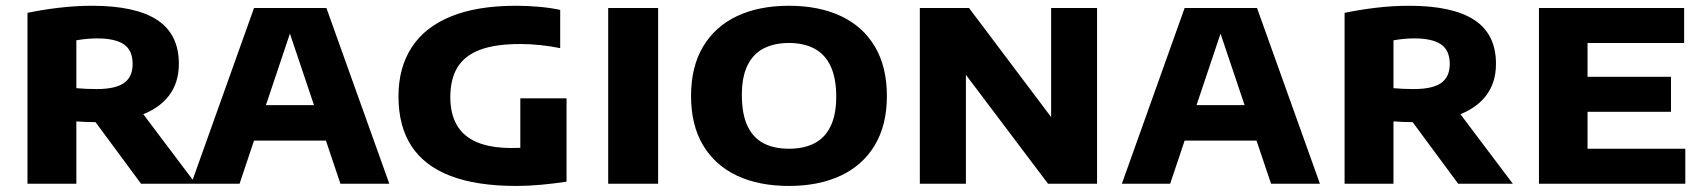

<svg xmlns="http://www.w3.org/2000/svg" viewBox="-20 -622 5768 650"><path d="M73 0V-578.5Q120 -588.5 177.5 -595.5Q235 -602.5 291.5 -602.5Q438.5 -602.5 512 -554.5Q585.5 -506.5 585.5 -406Q585.5 -341 551 -297Q516.5 -253 453.2 -230.8Q390 -208.5 303.5 -208.5Q287 -208.5 271 -209.2Q255 -210 238.5 -211V0ZM457.5 0 255 -274H436L642.5 0ZM307.5 -320.5Q370.5 -320.5 399.8 -341Q429 -361.5 429 -405.5Q429 -451.5 399.5 -471.8Q370 -492 308.5 -492Q290.5 -492 272.5 -490.2Q254.5 -488.5 238.5 -485.5V-323.5Q258 -322 272.8 -321.2Q287.5 -320.5 307.5 -320.5Z M627.5 0 840 -595H1085L1298 0H1132.5L953.5 -532H969.5L791 0ZM798 -146 835.5 -266H1089L1126 -146Z M1728 7.5Q1593.5 7.5 1505 -26.5Q1416.5 -60.5 1372.8 -127.8Q1329 -195 1329 -295.5Q1329 -393 1373.8 -461.8Q1418.5 -530.5 1507 -566.5Q1595.5 -602.5 1727 -602.5Q1766 -602.5 1805 -599Q1844 -595.5 1876.5 -588.5V-459Q1845 -465.5 1810.8 -469.2Q1776.5 -473 1741 -473Q1658 -473 1606 -453.8Q1554 -434.5 1529.2 -394.8Q1504.5 -355 1504.5 -293Q1504.5 -236.5 1527 -198Q1549.5 -159.5 1595.5 -140.2Q1641.5 -121 1712.5 -121Q1739 -121 1769 -123Q1799 -125 1823 -129L1741.5 -62V-289H1898V-7Q1855.5 -0.5 1811.8 3.5Q1768 7.5 1728 7.5Z M2039 0V-595H2208V0Z M2651 7.5Q2549.5 7.5 2475.2 -27.2Q2401 -62 2360.2 -130.2Q2319.5 -198.5 2319.5 -297Q2319.5 -396 2360.2 -464.2Q2401 -532.5 2475.2 -567.5Q2549.5 -602.5 2651 -602.5Q2752.5 -602.5 2827 -567.5Q2901.5 -532.5 2942 -464Q2982.5 -395.5 2982.5 -297Q2982.5 -199 2941.8 -130.8Q2901 -62.5 2826.5 -27.5Q2752 7.5 2651 7.5ZM2651 -118.5Q2702 -118.5 2737.8 -137.2Q2773.5 -156 2792.2 -195.2Q2811 -234.5 2811 -294.5Q2811 -357.5 2792 -398Q2773 -438.5 2737 -457.5Q2701 -476.5 2651 -476.5Q2601 -476.5 2565.2 -458Q2529.5 -439.5 2510.5 -400.5Q2491.5 -361.5 2491.5 -300.5Q2491.5 -236.5 2510.2 -196.2Q2529 -156 2564.5 -137.2Q2600 -118.5 2651 -118.5Z M3094 0V-595H3260.5L3562 -194.5H3538.5V-595H3694V0H3528L3226 -400.5H3250V0Z M3778 0 3990.5 -595H4235.5L4448.5 0H4283L4104 -532H4120L3941.5 0ZM3948.5 -146 3986 -266H4239.5L4276.5 -146Z M4532 0V-578.5Q4579 -588.5 4636.5 -595.5Q4694 -602.5 4750.5 -602.5Q4897.5 -602.5 4971 -554.5Q5044.5 -506.5 5044.5 -406Q5044.5 -341 5010 -297Q4975.5 -253 4912.2 -230.8Q4849 -208.5 4762.5 -208.5Q4746 -208.5 4730 -209.2Q4714 -210 4697.5 -211V0ZM4916.5 0 4714 -274H4895L5101.5 0ZM4766.5 -320.5Q4829.5 -320.5 4858.8 -341Q4888 -361.5 4888 -405.5Q4888 -451.5 4858.5 -471.8Q4829 -492 4767.5 -492Q4749.5 -492 4731.5 -490.2Q4713.5 -488.5 4697.5 -485.5V-323.5Q4717 -322 4731.8 -321.2Q4746.5 -320.5 4766.5 -320.5Z M5190 0V-595H5681.5V-476.5H5354.5V-118.5H5685.5V0ZM5280 -243.5V-362H5637V-243.5Z"/></svg>

Font: Encode Sans SC SemiExpanded
Style: Bold
Weight: 700
Width: 6
Designer: Multiple Designers
Foundry: Impallari Type
Version: Version 3.002